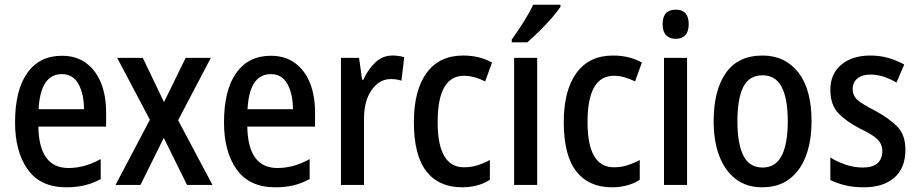

<svg xmlns="http://www.w3.org/2000/svg" viewBox="-20 -786 3902 816"><path d="M243 -549Q304 -549 346 -518Q388 -487 409.5 -433Q431 -379 431 -308V-248H143Q146 -72 271 -72Q341 -72 408 -110V-25Q375 -7 340 1.5Q305 10 262 10Q152 10 98 -65.5Q44 -141 44 -266Q44 -403 96 -476Q148 -549 243 -549ZM243 -471Q152 -471 144 -322H337Q337 -385 314 -428Q291 -471 243 -471Z M617 -277 478 -540H587L677 -352L769 -540H876L737 -275L883 0H775L676 -200L577 0H471Z M1131 -549Q1192 -549 1234 -518Q1276 -487 1297.5 -433Q1319 -379 1319 -308V-248H1031Q1034 -72 1159 -72Q1229 -72 1296 -110V-25Q1263 -7 1228 1.5Q1193 10 1150 10Q1040 10 986 -65.5Q932 -141 932 -266Q932 -403 984 -476Q1036 -549 1131 -549ZM1131 -471Q1040 -471 1032 -322H1225Q1225 -385 1202 -428Q1179 -471 1131 -471Z M1648 -550Q1674 -550 1698 -543L1686 -443Q1667 -450 1641 -450Q1592 -450 1559.5 -403.5Q1527 -357 1527 -281V0H1429V-540H1506L1519 -447H1524Q1544 -491 1575 -520.5Q1606 -550 1648 -550Z M1944 10Q1845 10 1792 -58Q1739 -126 1739 -267Q1739 -402 1793 -476Q1847 -550 1948 -550Q1985 -550 2016 -542Q2047 -534 2071 -520L2042 -440Q2020 -451 1997 -457.5Q1974 -464 1952 -464Q1840 -464 1840 -267Q1840 -75 1952 -75Q1982 -75 2009 -83.5Q2036 -92 2062 -106V-22Q2038 -6 2007.5 2Q1977 10 1944 10Z M2263 0H2165V-540H2263ZM2362 -757Q2349 -737 2324 -708.5Q2299 -680 2271 -652.5Q2243 -625 2221 -606H2155V-618Q2181 -654 2205.5 -693Q2230 -732 2246 -766H2362Z M2581 10Q2482 10 2429 -58Q2376 -126 2376 -267Q2376 -402 2430 -476Q2484 -550 2585 -550Q2622 -550 2653 -542Q2684 -534 2708 -520L2679 -440Q2657 -451 2634 -457.5Q2611 -464 2589 -464Q2477 -464 2477 -267Q2477 -75 2589 -75Q2619 -75 2646 -83.5Q2673 -92 2699 -106V-22Q2675 -6 2644.5 2Q2614 10 2581 10Z M2852 -745Q2907 -745 2907 -683Q2907 -652 2892.5 -636.5Q2878 -621 2852 -621Q2826 -621 2811 -636.5Q2796 -652 2796 -683Q2796 -745 2852 -745ZM2900 -540V0H2802V-540Z M3429 -271Q3429 -187 3405.5 -124Q3382 -61 3335.5 -25.5Q3289 10 3219 10Q3153 10 3107 -25Q3061 -60 3037 -123Q3013 -186 3013 -271Q3013 -402 3065 -476Q3117 -550 3221 -550Q3316 -550 3372.5 -478.5Q3429 -407 3429 -271ZM3114 -270Q3114 -175 3139.5 -124.5Q3165 -74 3221 -74Q3276 -74 3302 -124Q3328 -174 3328 -271Q3328 -367 3302 -416.5Q3276 -466 3221 -466Q3164 -466 3139 -416.5Q3114 -367 3114 -270Z M3828 -150Q3828 -72 3781 -31Q3734 10 3651 10Q3607 10 3572 1.5Q3537 -7 3509 -21V-117Q3536 -99 3573 -86.5Q3610 -74 3647 -74Q3689 -74 3709.5 -92.5Q3730 -111 3730 -144Q3730 -172 3710.5 -192.5Q3691 -213 3634 -240Q3576 -270 3542.5 -305.5Q3509 -341 3509 -405Q3509 -472 3555.5 -511Q3602 -550 3679 -550Q3719 -550 3754.5 -540Q3790 -530 3823 -512L3790 -435Q3765 -450 3737 -459.5Q3709 -469 3680 -469Q3644 -469 3624 -452.5Q3604 -436 3604 -408Q3604 -379 3624.5 -361Q3645 -343 3702 -314Q3759 -283 3793.5 -248Q3828 -213 3828 -150Z"/></svg>

Font: Noto Sans Myanmar Condensed Medium
Style: Regular
Weight: 500
Width: 3
Designer: Monotype Design Team
Foundry: Monotype Imaging Inc.
Version: Version 2.107; ttfautohint (v1.8.4.7-5d5b)